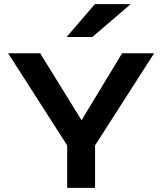

<svg xmlns="http://www.w3.org/2000/svg" viewBox="-20 -903 780 923"><path d="M721 -647 437 -204V0H303V-204L19 -647H173L372 -325L567 -647ZM300 -725 436 -883H608L424 -725Z"/></svg>

Font: Syne Modified
Style: Bold
Weight: 700
Designer: Lucas Descroix
Foundry: Bonjour Monde
Version: Version 2.200